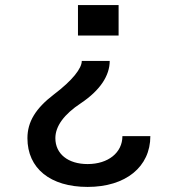

<svg xmlns="http://www.w3.org/2000/svg" viewBox="-20 -546 700 756"><path d="M412 -306H302C302 -277 266 -230 192 -174C120 -119 88 -66 88 -2C88 117 178 190 325 190C475 190 572 111 572 -10H462C462 55 406 100 325 100C248 100 198 60 198 -2C198 -49 232 -96 299 -140C375 -191 412 -249 412 -306ZM287 -406H447V-526H287Z"/></svg>

Font: Uncut Plan8
Style: Regular
Weight: 400
Designer: Kasper Nordkvist
Foundry: UNCUT.wtf
Version: Version 1.002;Glyphs 3.1.2 (3151)